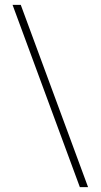

<svg xmlns="http://www.w3.org/2000/svg" viewBox="-20 -742 408 776"><path d="M335.9 14.2H302.7L30.8 -722.2H64Z"/></svg>

Font: SVN-Playfair Display
Style: Bold
Weight: 700
Designer: Claus Eggers Sørensen
Foundry: Claus Eggers Sørensen
Version: Version 1.004;PS 001.004;hotconv 1.0.70;makeotf.lib2.5.58329